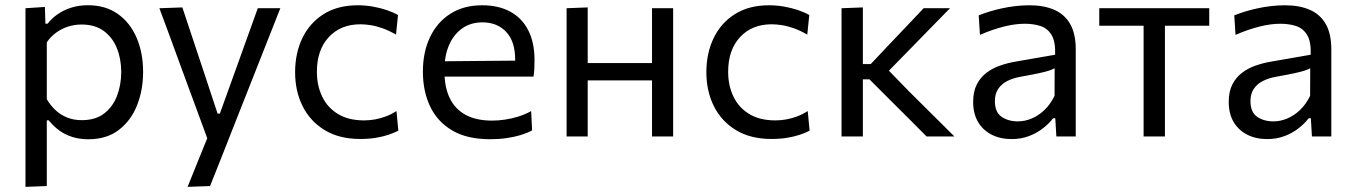

<svg xmlns="http://www.w3.org/2000/svg" viewBox="-20 -528 5240 743"><path d="M78.6 195.1Q78.6 139.8 78.6 87.1Q78.6 34.4 78.6 -26.8V-268.8Q78.6 -324 78.6 -381.4Q78.6 -438.9 78.6 -496.2L153.7 -501.1L155.7 -436.4H164.4Q179 -455.9 202.1 -472.2Q225.2 -488.6 255 -498.2Q284.8 -507.8 320.1 -507.8Q388.1 -507.8 435.9 -474.1Q483.7 -440.3 508.7 -381.8Q533.8 -323.3 533.8 -249.5Q533.8 -180 510.4 -120.7Q487 -61.3 439.9 -25.2Q392.8 10.9 321.8 10.9Q288.6 10.9 260.8 2.3Q232.9 -6.3 210 -22.7Q187.1 -39.2 168.5 -62.4H161.1V-23.3Q161.1 35.2 161.1 86Q161.1 136.7 161.1 192ZM296.9 -63Q350.1 -63 383.8 -89.4Q417.5 -115.9 433.3 -158.3Q449.1 -200.7 449.1 -249Q449.1 -299.6 432.4 -341.3Q415.7 -383 381.7 -408.1Q347.7 -433.1 295.5 -433.1Q269.1 -433.1 244.3 -425.4Q219.5 -417.6 198.1 -402.3Q176.7 -387.1 161.1 -364.3V-144Q176.3 -118.7 196 -100.6Q215.8 -82.6 240.9 -72.8Q266 -63 296.9 -63Z M705.9 195.1Q725.8 146 745.9 95.9Q766.1 45.8 786 -2.8V17.9Q767.2 -33.2 748 -85.5Q728.8 -137.9 710.4 -187.5L677.3 -277.6Q657.9 -331.1 637.2 -387.1Q616.6 -443.1 596.8 -496.2L685.7 -499.3Q707 -435.1 727.5 -373.6Q748 -312.1 769.3 -247.9L822 -88.4H830.8L888.5 -248.4Q911.1 -311.1 933.1 -372.5Q955.2 -433.9 977.6 -496.2H1064.8Q1049.1 -456.2 1034.3 -418.8Q1019.5 -381.4 1001.8 -336.5Q984.1 -291.6 959.5 -229.4L904.3 -89.8Q866.9 5.2 840.7 71.6Q814.5 138 792.9 192Z M1374.1 9.8Q1293.3 9.8 1237 -24.2Q1180.8 -58.1 1151.4 -116.5Q1122 -174.9 1122 -248.3Q1122 -322.1 1150.2 -380.8Q1178.5 -439.5 1232.7 -473.5Q1287 -507.6 1364.8 -507.6Q1393.9 -507.6 1422.2 -502.6Q1450.5 -497.7 1475.6 -489.3Q1500.6 -480.9 1520.2 -469.9L1512.5 -394.1Q1484.5 -410.2 1459.9 -418.8Q1435.2 -427.5 1413.9 -430.7Q1392.6 -434 1374.6 -434Q1298.3 -434 1252.3 -384.3Q1206.3 -334.7 1206.3 -250.2Q1206.3 -196.8 1226.8 -154.2Q1247.2 -111.6 1287.8 -86.9Q1328.4 -62.1 1389.1 -62.1Q1410.6 -62.1 1431.9 -66Q1453.2 -70 1474 -77.8Q1494.8 -85.7 1514.3 -98.1L1521.5 -22.3Q1505.2 -13.7 1483.2 -6.4Q1461.1 1 1433.7 5.4Q1406.3 9.8 1374.1 9.8Z M1876.7 10.8Q1787.7 10.8 1730.1 -23.1Q1672.5 -57 1644.5 -116.1Q1616.5 -175.1 1616.5 -251Q1616.5 -326 1644 -384Q1671.4 -442 1722.9 -474.8Q1774.3 -507.6 1846.1 -507.6Q1908.8 -507.6 1954.2 -483.1Q1999.6 -458.7 2024 -411.2Q2048.5 -363.8 2048.5 -294.6Q2048.5 -276.1 2047.7 -261.3Q2047 -246.4 2044.5 -231.6L1972 -268.2Q1973 -275.8 1973.3 -283.1Q1973.6 -290.5 1973.6 -297.4Q1973.6 -368.1 1938.6 -404.8Q1903.6 -441.5 1847.1 -441.5Q1801.6 -441.5 1768.7 -418.2Q1735.8 -395 1718 -354.1Q1700.1 -313.2 1700.1 -260.6V-249Q1700.1 -191.1 1720.1 -149Q1740 -106.9 1780.8 -84.1Q1821.7 -61.3 1884.5 -61.3Q1908 -61.3 1934.1 -65.1Q1960.3 -69 1986.2 -77.1Q2012.2 -85.2 2035.5 -98.1L2039.1 -23.4Q2020.1 -13.1 1995 -5.4Q1969.9 2.3 1939.8 6.5Q1909.8 10.8 1876.7 10.8ZM1651.1 -231.6V-290.5L1993.8 -293.5L2044.5 -274.4V-231.6Z M2172.6 0Q2172.6 -55.3 2172.6 -106.4Q2172.6 -157.6 2172.6 -218.8V-268.8Q2172.6 -313.3 2172.6 -351.1Q2172.6 -389 2172.6 -424.2Q2172.6 -459.5 2172.6 -496.2L2254.3 -499.3Q2254.3 -462.5 2254.3 -426.6Q2254.3 -390.7 2254.3 -352.4Q2254.3 -314.1 2254.3 -268.8V-218.8Q2254.3 -157.6 2254.3 -106.4Q2254.3 -55.3 2254.3 0ZM2221.3 -216.8V-283.9H2539.8V-216.8ZM2503.2 0Q2503.2 -55.3 2503.2 -106.4Q2503.2 -157.6 2503.2 -218.8V-268.8Q2503.2 -313.3 2503.2 -351.1Q2503.2 -389 2503.2 -424.2Q2503.2 -459.5 2503.2 -496.2H2584.9Q2584.9 -459.5 2584.9 -424.2Q2584.9 -389 2584.9 -351.1Q2584.9 -313.3 2584.9 -268.8V-218.8Q2584.9 -157.6 2584.9 -106.4Q2584.9 -55.3 2584.9 0Z M2965.6 9.8Q2884.8 9.8 2828.5 -24.2Q2772.3 -58.1 2742.9 -116.5Q2713.5 -174.9 2713.5 -248.3Q2713.5 -322.1 2741.7 -380.8Q2770 -439.5 2824.2 -473.5Q2878.5 -507.6 2956.3 -507.6Q2985.4 -507.6 3013.7 -502.6Q3042 -497.7 3067.1 -489.3Q3092.1 -480.9 3111.7 -469.9L3104 -394.1Q3076 -410.2 3051.4 -418.8Q3026.7 -427.5 3005.4 -430.7Q2984.1 -434 2966.1 -434Q2889.8 -434 2843.8 -384.3Q2797.8 -334.7 2797.8 -250.2Q2797.8 -196.8 2818.3 -154.2Q2838.7 -111.6 2879.3 -86.9Q2919.9 -62.1 2980.6 -62.1Q3002.1 -62.1 3023.4 -66Q3044.7 -70 3065.5 -77.8Q3086.3 -85.7 3105.8 -98.1L3113 -22.3Q3096.7 -13.7 3074.7 -6.4Q3052.6 1 3025.2 5.4Q2997.8 9.8 2965.6 9.8Z M3236.6 0Q3236.6 -55.3 3236.6 -106.4Q3236.6 -157.6 3236.6 -218.8V-271.5Q3236.6 -316 3236.6 -353.2Q3236.6 -390.3 3236.6 -424.9Q3236.6 -459.5 3236.6 -496.2L3319.1 -499.3Q3319.1 -444.5 3319.1 -391.5Q3319.1 -338.4 3319.1 -279.8V-205.9Q3319.1 -150 3319.1 -101.4Q3319.1 -52.8 3319.1 0ZM3565.6 0Q3532.1 -34 3498 -67.9Q3463.9 -101.8 3430.1 -135.5L3344.6 -221H3309.7V-280.2H3349.7L3421.5 -356.3Q3454.8 -391.2 3488.2 -426.4Q3521.6 -461.6 3554.4 -496.2H3656.4Q3613.4 -452.5 3570.9 -408.9Q3528.3 -365.3 3486.2 -322.1L3402 -236.2L3399 -276L3497 -175.1Q3541.2 -131.2 3585.4 -87.3Q3629.6 -43.4 3673.3 0Z M3895.1 10.2Q3850.6 10.2 3817 -7.1Q3783.4 -24.3 3764.6 -56.4Q3745.9 -88.6 3745.9 -133.6Q3745.9 -174.1 3760.3 -201.8Q3774.8 -229.6 3798.4 -247.1Q3822 -264.6 3850.5 -274.4Q3879 -284.2 3907.4 -289.1L4063.1 -316.2Q4065 -366.4 4049.6 -392.2Q4034.3 -418.1 4007 -427.1Q3979.7 -436.1 3945.9 -436.1Q3928.9 -436.1 3909.3 -433.7Q3889.8 -431.2 3868.2 -426Q3846.7 -420.7 3822.7 -412.7Q3798.6 -404.6 3772.2 -393.1L3767.4 -468.6Q3785.7 -476 3808.4 -483Q3831 -490 3856.7 -495.6Q3882.4 -501.3 3909.6 -504.4Q3936.7 -507.6 3963.8 -507.6Q4019.5 -507.6 4059.6 -490.1Q4099.8 -472.7 4121.4 -435Q4142.9 -397.3 4142.9 -337.2Q4142.9 -313.8 4142.9 -278.3Q4142.9 -242.8 4142.9 -211V-146.6Q4142.9 -112.7 4142.9 -77.2Q4142.9 -41.8 4142.9 0H4067.9L4063.7 -70.4H4055.3Q4040.1 -50.3 4016.6 -31.9Q3993.2 -13.4 3962.4 -1.6Q3931.6 10.2 3895.1 10.2ZM3919 -58.3Q3945.5 -58.3 3972.1 -69.3Q3998.6 -80.3 4021.7 -102.2Q4044.8 -124.2 4060.9 -157.1L4061.3 -263.9Q4053.3 -259.4 4040.1 -254.9Q4027 -250.5 4000.9 -244.8Q3974.7 -239.1 3927.8 -230.7Q3899.3 -225.5 3877.3 -214.2Q3855.4 -202.8 3842.7 -183.8Q3830 -164.7 3830 -137Q3830 -94 3855.9 -76.1Q3881.7 -58.3 3919 -58.3Z M4405.5 0Q4405.5 -55.3 4405.5 -106.4Q4405.5 -157.6 4405.5 -218.8V-268.8Q4405.5 -311.4 4405.5 -346.6Q4405.5 -381.8 4405.5 -414.7Q4405.5 -447.5 4405.5 -483L4433.2 -428.3H4413.8Q4370.7 -428.3 4324.7 -428.3Q4278.7 -428.3 4233.9 -428.3V-496.2H4659.5V-428.3Q4614.9 -428.3 4568.9 -428.3Q4522.9 -428.3 4479.7 -428.3H4460.3L4488 -483Q4488 -447.5 4488 -414.7Q4488 -381.8 4488 -346.6Q4488 -311.4 4488 -268.8V-218.8Q4488 -157.6 4488 -106.4Q4488 -55.3 4488 0Z M4884.1 10.2Q4839.6 10.2 4806 -7.1Q4772.4 -24.3 4753.6 -56.4Q4734.9 -88.6 4734.9 -133.6Q4734.9 -174.1 4749.3 -201.8Q4763.8 -229.6 4787.4 -247.1Q4811 -264.6 4839.5 -274.4Q4868 -284.2 4896.4 -289.1L5052.1 -316.2Q5054 -366.4 5038.6 -392.2Q5023.3 -418.1 4996 -427.1Q4968.7 -436.1 4934.9 -436.1Q4917.9 -436.1 4898.3 -433.7Q4878.8 -431.2 4857.2 -426Q4835.7 -420.7 4811.7 -412.7Q4787.6 -404.6 4761.2 -393.1L4756.4 -468.6Q4774.7 -476 4797.4 -483Q4820 -490 4845.7 -495.6Q4871.4 -501.3 4898.6 -504.4Q4925.7 -507.6 4952.8 -507.6Q5008.5 -507.6 5048.6 -490.1Q5088.8 -472.7 5110.4 -435Q5131.9 -397.3 5131.9 -337.2Q5131.9 -313.8 5131.9 -278.3Q5131.9 -242.8 5131.9 -211V-146.6Q5131.9 -112.7 5131.9 -77.2Q5131.9 -41.8 5131.9 0H5056.9L5052.7 -70.4H5044.3Q5029.1 -50.3 5005.6 -31.9Q4982.2 -13.4 4951.4 -1.6Q4920.6 10.2 4884.1 10.2ZM4908 -58.3Q4934.5 -58.3 4961.1 -69.3Q4987.6 -80.3 5010.7 -102.2Q5033.8 -124.2 5049.9 -157.1L5050.3 -263.9Q5042.3 -259.4 5029.1 -254.9Q5016 -250.5 4989.9 -244.8Q4963.7 -239.1 4916.8 -230.7Q4888.3 -225.5 4866.3 -214.2Q4844.4 -202.8 4831.7 -183.8Q4819 -164.7 4819 -137Q4819 -94 4844.9 -76.1Q4870.7 -58.3 4908 -58.3Z"/></svg>

Font: Commissioner Thin
Style: Regular
Weight: 100
Designer: Kostas Bartsokas
Foundry: Kostas Bartsokas
Version: Version 1.001;gftools[0.9.23]